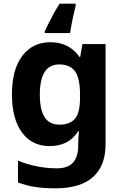

<svg xmlns="http://www.w3.org/2000/svg" viewBox="-20 -786 673 1046"><path d="M255 -556Q305 -556 345 -536Q385 -516 413 -476H417L429 -546H555V1Q555 118 486 179Q417 240 282 240Q224 240 174.5 233Q125 226 78 208V89Q179 131 291 131Q349 131 377.5 100Q406 69 406 7V-4Q406 -21 407.5 -39Q409 -57 410 -71H406Q378 -28 339 -9Q300 10 251 10Q154 10 99.5 -64.5Q45 -139 45 -272Q45 -406 101 -481Q157 -556 255 -556ZM302 -435Q250 -435 223.5 -394Q197 -353 197 -270Q197 -188 223 -147.5Q249 -107 304 -107Q361 -107 388.5 -139.5Q416 -172 416 -253V-271Q416 -359 389 -397Q362 -435 302 -435ZM392 -753Q387 -734 381 -707.5Q375 -681 370 -654.5Q365 -628 362 -606H224V-616Q234 -638 246.5 -662.5Q259 -687 273.5 -713.5Q288 -740 305 -766H392Z"/></svg>

Font: Noto Sans Sundanese
Style: Regular
Weight: 400
Designer: Monotype Design Team (Regular), Sérgio L. Martins (other weights)
Foundry: Monotype Imaging Inc.
Version: Version 2.003